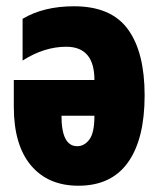

<svg xmlns="http://www.w3.org/2000/svg" viewBox="-20 -582 523 612"><path d="M52 -522V-389Q121 -433 191 -433Q281 -433 281 -327H24V-242Q24 -120 78.5 -55Q133 10 230 10Q335 10 388 -64.5Q441 -139 441 -278Q441 -416 387.5 -489Q334 -562 216 -562Q119 -562 52 -522ZM226 -116Q176 -116 176 -213H281Q281 -159 265 -137.5Q249 -116 226 -116Z"/></svg>

Font: Noto Sans Display Condensed Black
Style: Regular
Weight: 900
Width: 3
Designer: Monotype Design team
Foundry: Monotype Imaging Inc.
Version: 1.000